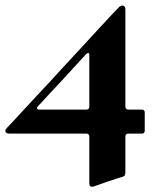

<svg xmlns="http://www.w3.org/2000/svg" viewBox="-20 -499 591 717"><path d="M520.5 -9.8Q520.5 -5.9 517.6 -2.9Q514.6 0 510.7 0Q493.2 0 459 0Q454.1 0 451.2 2.9Q448.2 5.9 448.2 9.8Q448.2 53.7 448.2 142.6Q448.2 151.4 446.3 155.3Q443.4 160.2 434.6 162.1Q427.7 164.1 413.1 168.9Q399.4 173.8 382.8 178.7Q367.2 184.6 352.5 189.5Q337.9 194.3 330.1 197.3Q326.2 198.2 322.3 198.2Q313.5 198.2 313.5 185.5Q313.5 127 313.5 9.8Q313.5 5.9 310.5 2.9Q307.6 0 303.7 0Q208 0 15.6 0Q4.9 0 1 -5.9Q0 -7.8 0 -10.7Q0 -15.6 6.8 -22.5Q8.8 -24.4 26.4 -43Q43.9 -61.5 71.3 -91.8Q99.6 -122.1 134.8 -160.2Q170.9 -198.2 207 -238.3Q245.1 -279.3 281.2 -318.4Q317.4 -357.4 346.7 -389.6Q377 -421.9 397.5 -444.3Q418 -465.8 423.8 -471.7Q427.7 -476.6 432.6 -477.5Q434.6 -478.5 435.5 -478.5Q438.5 -478.5 440.4 -477.5Q444.3 -475.6 446.3 -472.7Q448.2 -468.8 448.2 -464.8Q448.2 -342.8 448.2 -99.6Q448.2 -95.7 451.2 -92.8Q454.1 -89.8 459 -89.8Q475.6 -89.8 510.7 -89.8Q514.6 -89.8 517.6 -86.9Q520.5 -84 520.5 -80.1Q520.5 -56.6 520.5 -9.8ZM313.5 -294.9Q313.5 -300.8 309.6 -300.8Q309.6 -300.8 309.6 -300.8Q305.7 -300.8 302.7 -297.9Q301.8 -296.9 288.1 -282.2Q275.4 -267.6 254.9 -246.1Q235.4 -224.6 212.9 -200.2Q190.4 -175.8 169.9 -154.3Q150.4 -132.8 136.7 -118.2Q122.1 -102.5 121.1 -101.6Q118.2 -97.7 118.2 -95.7Q118.2 -93.8 119.1 -92.8Q121.1 -89.8 125 -89.8Q184.6 -89.8 303.7 -89.8Q307.6 -89.8 310.5 -92.8Q313.5 -95.7 313.5 -99.6Q313.5 -165 313.5 -294.9Z"/></svg>

Font: Mermaid
Style: Bold
Weight: 400
Designer: Scott Simpson
Version: Version 1.001